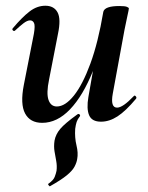

<svg xmlns="http://www.w3.org/2000/svg" viewBox="-20 -415 516 669"><path d="M154 234Q153 235 149.5 230.5Q146 226 149 225Q166 213 170.5 201.5Q175 190 177 180Q179 163 176 146.5Q173 130 170 112.5Q167 95 170 75Q174 53 190 34Q206 15 249 -16Q254 -20 257.5 -16Q261 -12 257 -8Q250 1 247 10Q244 19 242 34Q240 65 246.5 91.5Q253 118 249 139Q247 152 239.5 166Q232 180 212.5 196Q193 212 154 234ZM127 13Q85 13 67.5 -19.5Q50 -52 63 -119L98 -297Q103 -326 98.5 -335Q94 -344 85 -344Q75 -344 62 -334Q49 -324 33 -309Q29 -305 25 -309Q21 -313 25 -317Q57 -355 83 -375Q109 -395 138 -395Q168 -395 180.5 -372Q193 -349 182 -297L151 -138Q141 -90 149 -67Q157 -44 178 -44Q207 -44 237.5 -82Q268 -120 295 -193.5Q322 -267 340 -374L358 -373Q339 -255 304 -168Q269 -81 224 -34Q179 13 127 13ZM332 9Q300 9 290.5 -13.5Q281 -36 288 -77L340 -374Q345 -394 396 -394Q416 -394 422.5 -391Q429 -388 429 -386Q429 -382 424 -360Q419 -338 414 -312L373 -89Q364 -40 388 -40Q398 -40 412.5 -50Q427 -60 446 -80Q449 -84 453 -79.5Q457 -75 454 -71Q418 -28 389.5 -9.5Q361 9 332 9Z"/></svg>

Font: Cormorant Garamond Light
Style: Italic
Weight: 300
Italic angle: -10°
Designer: Christian Thalmann (Catharsis Fonts)
Foundry: Catharsis Fonts
Version: Version 4.001